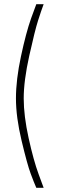

<svg xmlns="http://www.w3.org/2000/svg" viewBox="-20 -770 300 915"><path d="M153 -750H188Q177 -721 161.5 -672.5Q146 -624 119.5 -504.5Q93 -385 93 -301Q93 -218 116.5 -111.5Q140 -5 164 60L188 125H153Q142 100 126 57Q110 14 83 -99Q56 -212 56 -301Q56 -390 80 -502Q104 -614 128 -682Z"/></svg>

Font: TypoPRO Titillium Text
Style: 1 wt
Weight: 100
Designer: Accademia di Belle Arti di Urbino and others
Foundry: Accademia di Belle Arti di Urbino and others.
Version: Version 25.000